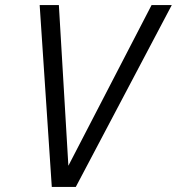

<svg xmlns="http://www.w3.org/2000/svg" viewBox="-20 -740 700 760"><path d="M185 0 137 -720H213L253 -44H230L580 -720H660L280 0Z"/></svg>

Font: Instrument Sans SemiCondensed
Style: Italic
Weight: 400
Width: 4
Italic angle: -13°
Designer: Rodrigo Fuenzalida
Foundry: fragTYPE
Version: Version 1.000;gftools[0.9.28]